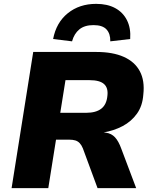

<svg xmlns="http://www.w3.org/2000/svg" viewBox="-20 -974 791 994"><path d="M40 0 152 -705H479Q564 -705 621 -679.5Q678 -654 704 -605Q730 -556 722 -485Q718 -426 689 -385.5Q660 -345 614.5 -321Q569 -297 514 -288L513 -289L529 -287Q557 -283 575.5 -263Q594 -243 608 -204L685 0H485L409 -206Q402 -223 392.5 -233Q383 -243 370 -247Q357 -251 337 -251H270L230 0ZM292 -390H426Q477 -390 504.5 -411.5Q532 -433 536 -478Q541 -519 518.5 -539Q496 -559 444 -559H319ZM353 -760 255 -772Q271 -857 331 -905.5Q391 -954 478 -954Q536 -954 576.5 -932Q617 -910 637.5 -869Q658 -828 654 -772L551 -760Q552 -799 531.5 -821.5Q511 -844 464 -844Q418 -844 391 -822Q364 -800 353 -760Z"/></svg>

Font: Nunito Sans 8pt Black
Style: Italic
Weight: 900
Italic angle: -9°
Version: Version 3.101;gftools[0.9.27]